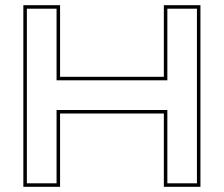

<svg xmlns="http://www.w3.org/2000/svg" viewBox="-20 -720 862 740"><path d="M70 0V-700H211.5V-424H611.5V-700H752.5V0H611.5V-282.5H211.5V0ZM83.5 -13.5H198V-296H625V-13.5H739V-686.5H625V-410.5H198V-686.5H83.5Z"/></svg>

Font: Tourney Expanded Thin
Style: Regular
Weight: 100
Width: 7
Designer: Tyler Finck
Foundry: Etcetera Type Co
Version: Version 1.010; ttfautohint (v1.8.3)